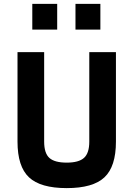

<svg xmlns="http://www.w3.org/2000/svg" viewBox="-20 -958 686 987"><path d="M207 -230Q207 -170 234 -146Q261 -122 323 -122Q385 -122 412 -146.5Q439 -171 439 -230V-690H576V-230Q576 -102 517 -46.5Q458 9 323 9Q188 9 129 -46.5Q70 -102 70 -230V-690H207ZM146 -806V-938H274V-806ZM368 -806V-938H496V-806Z"/></svg>

Font: TypoPRO Titillium Maps
Style: 999 wt
Weight: 900
Designer: Campivisivi
Foundry: Accademia di Belle Arti di Urbino and students of MA course of Visual design
Version: Version 001.001